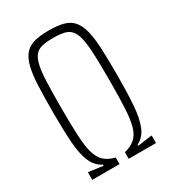

<svg xmlns="http://www.w3.org/2000/svg" viewBox="-171 -790 795 884"><g transform="rotate(-30 226.5 -348.0)"><path d="M57 0V-40H61L135 -30V-36Q99 -54 82 -94.5Q65 -135 60.5 -201.5Q56 -268 56 -359Q56 -440 58.5 -498Q61 -556 70 -594Q79 -632 97.5 -655Q116 -678 147.5 -687Q179 -696 227 -696Q275 -696 306.5 -687Q338 -678 356.5 -655Q375 -632 384 -594Q393 -556 395.5 -498Q398 -440 398 -359Q398 -268 393 -201.5Q388 -135 371.5 -94.5Q355 -54 319 -36V-30L392 -40H396V0H251V-35Q287 -44 308 -63Q329 -82 339 -117Q349 -152 352 -210.5Q355 -269 355 -358Q355 -439 353 -492.5Q351 -546 344 -578.5Q337 -611 323 -628Q309 -645 285.5 -650.5Q262 -656 227 -656Q191 -656 168 -650.5Q145 -645 131 -628Q117 -611 110 -578.5Q103 -546 101 -492.5Q99 -439 99 -358Q99 -269 102 -210.5Q105 -152 115 -117Q125 -82 145.5 -63Q166 -44 202 -35V0Z"/></g></svg>

Font: Saira ExtraCondensed ExtraLight
Style: Regular
Weight: 250
Width: 2
Designer: Hector Gatti with collaboration of the Omnibus-Type team
Foundry: Omnibus-Type
Version: Version 1.101